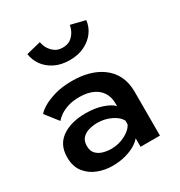

<svg xmlns="http://www.w3.org/2000/svg" viewBox="-159 -764 834 888"><g transform="rotate(-30 258.0 -320.0)"><path d="M186 12Q147 12 109.8 -2.2Q72.5 -16.5 48.2 -47.2Q24 -78 24 -127.5Q24 -199.5 81 -233.5Q128.5 -261.5 198 -261.5Q249 -261.5 287.8 -248.2Q326.5 -235 342.5 -217Q342.5 -237 341 -250.5Q339.5 -264 333 -278.5Q318 -310 286.8 -325.5Q255.5 -341 212.5 -341Q176.5 -341 151 -332.8Q125.5 -324.5 108.2 -312.8Q91 -301 81 -289L28 -356.5Q35.5 -367.5 59.8 -382.8Q84 -398 124.2 -410.2Q164.5 -422.5 219 -422.5Q314 -422.5 374.5 -380.5Q446 -330.5 446 -234.5V0H342.5V-45.5Q331 -31 309.2 -18Q287.5 -5 256.5 3.5Q225.5 12 186 12ZM222 -59Q261 -59 296 -77.2Q331 -95.5 342.5 -120.5V-139Q331 -163 297 -179.5Q263 -196 224 -196Q202 -196 180.2 -190.2Q158.5 -184.5 143.8 -169.5Q129 -154.5 129 -127Q129 -100.5 143 -85.8Q157 -71 178.5 -65Q200 -59 222 -59ZM261 -510.5Q214 -510.5 180 -528Q146 -545.5 126.8 -573.2Q107.5 -601 103.5 -633L181 -652Q187.5 -612.5 219.5 -589Q235 -577 261 -577Q287 -577 303 -588.5Q333 -610 341 -652L418 -633Q414.5 -600 394.5 -572.2Q374.5 -544.5 340.5 -527.5Q306.5 -510.5 261 -510.5Z"/></g></svg>

Font: Lucymar Sans Medium
Style: Regular
Weight: 500
Foundry: The League of Moveable Type (original font) / Main changes by Cristiano Sobral with portions from Mirco Monsees
Version: Version 2.001;August 30, 2020;FontCreator 13.0.0.2681 64-bit